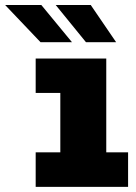

<svg xmlns="http://www.w3.org/2000/svg" viewBox="-111 -728 531 748"><path d="M28 0V-134.5H124V-366H28V-500H303V-134.5H388V0ZM224 -563.5 106 -708.5H242.5L341.5 -563.5ZM47 -563.5 -91 -708.5H50L169.5 -563.5Z"/></svg>

Font: Trispace SemiCondensed ExtraBold
Style: Regular
Weight: 800
Width: 4
Designer: Tyler Finck
Foundry: Etcetera Type Company
Version: Version 1.210; ttfautohint (v1.8.3)